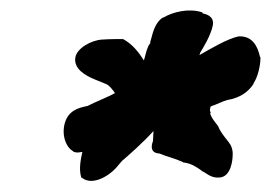

<svg xmlns="http://www.w3.org/2000/svg" viewBox="-20 -679 507 359"><path d="M121 -572C117 -551 139 -538 156 -531L178 -522C184 -520 190 -512 195 -505C183 -498 157 -488 144 -481C137 -479 112 -477 103 -454C94 -432 101 -405 117 -396L118 -395C124 -393 128 -394 134 -395C131 -381 127 -363 132 -347L134 -346C154 -331 187 -351 202 -371L208 -378C222 -390 246 -411 267 -434C267 -428 266 -419 266 -415C266 -415 256 -393 278 -392C292 -386 304 -384 322 -376L323 -375H325C338 -373 347 -367 357 -360V-359H358C365 -356 372 -348 385 -347H389C413 -347 415 -383 415 -388C416 -399 412 -408 407 -414C399 -424 391 -434 388 -443C381 -452 375 -459 373 -467L374 -468C372 -473 372 -474 374 -480C386 -484 397 -490 405 -492C429 -496 444 -507 454 -522V-523C462 -535 467 -556 467 -571V-572L466 -573C462 -592 452 -612 427 -611H426C404 -606 374 -588 353 -576C353 -576 353 -577 354 -579V-580C360 -590 374 -612 378 -632C381 -650 363 -653 359 -654L358 -656C333 -664 304 -657 285 -646H284C267 -634 265 -612 261 -601V-599C261 -597 259 -597 257 -592C253 -583 252 -575 249 -566C239 -582 227 -597 210 -606H207C204 -606 184 -606 171 -605C151 -604 124 -589 121 -572Z"/></svg>

Font: Vapor
Style: BdObl
Weight: 700
Foundry: Cannot Into Space Fonts
Version: Version 0.179